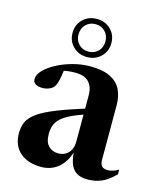

<svg xmlns="http://www.w3.org/2000/svg" viewBox="-111 -810 756 903"><g transform="rotate(15 266.5 -358.5)"><path d="M330 -315 332 -287Q280.5 -271 248.2 -255.5Q216 -240 199 -223.8Q182 -207.5 175.8 -189Q169.5 -170.5 169.5 -148Q169.5 -108.5 188 -89.8Q206.5 -71 235 -71Q255.5 -71 271 -80Q286.5 -89 295.2 -106Q304 -123 304 -147.5V-371.5Q304 -413 282.5 -435.8Q261 -458.5 216 -458.5Q195 -458.5 175 -455.8Q155 -453 141.5 -447.5L163.5 -474.5Q160.5 -447 157 -426.5Q153.5 -406 149 -392.2Q144.5 -378.5 138.5 -370.5Q130.5 -361 115.8 -355Q101 -349 84 -349Q61.5 -349 49.8 -357.2Q38 -365.5 38 -380Q38 -401.5 59 -423.5Q80 -445.5 114.8 -464Q149.5 -482.5 191.8 -494Q234 -505.5 276.5 -505.5Q337.5 -505.5 374 -487.5Q410.5 -469.5 426.8 -437Q443 -404.5 443 -360V-94.5Q443 -81 447.2 -72Q451.5 -63 459.8 -59Q468 -55 479 -55Q492 -55 505.5 -59Q519 -63 533 -71.5V-48.5Q498 -13.5 467 -0.8Q436 12 400.5 12Q366.5 12 345.8 -1.5Q325 -15 315.5 -42.2Q306 -69.5 304.5 -109.5L309 -107.5Q300 -69.5 280.8 -42.8Q261.5 -16 234.5 -2.2Q207.5 11.5 175 11.5Q109.5 11.5 71.2 -21.8Q33 -55 33 -115.5Q33 -146.5 44 -170.8Q55 -195 86 -217.2Q117 -239.5 175.8 -262.8Q234.5 -286 330 -315ZM249 -729Q289.5 -729 316.5 -702.8Q343.5 -676.5 343.5 -636Q343.5 -596.5 316.5 -570Q289.5 -543.5 249 -543.5Q208.5 -543.5 181.5 -570Q154.5 -596.5 154.5 -636.5Q154.5 -676.5 181.5 -702.8Q208.5 -729 249 -729ZM249 -570Q277.5 -570 296 -588.8Q314.5 -607.5 314.5 -636.5Q314.5 -665.5 296 -684.5Q277.5 -703.5 249 -703.5Q220.5 -703.5 202 -684.5Q183.5 -665.5 183.5 -636Q183.5 -607.5 202 -588.8Q220.5 -570 249 -570Z"/></g></svg>

Font: Newsreader 60pt SemiBold
Style: Regular
Weight: 600
Designer: Hugues Gentile
Foundry: Production Type
Version: Version 1.003